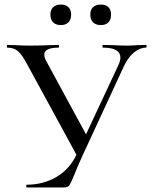

<svg xmlns="http://www.w3.org/2000/svg" viewBox="-20 -822 663 842"><path d="M508 -569Q508 -613 432 -613Q429 -613 429 -619Q429 -625 432 -625L474 -624Q510 -622 538 -622Q556 -622 582 -624L620 -625Q623 -625 623 -619Q623 -613 620 -613Q593 -613 567.5 -592Q542 -571 524 -533L343 -142Q318 -88 306 -56Q291 -19 284 -9.5Q277 0 261 0H97Q95 0 95 -6Q95 -12 97 -12Q170 -12 228.5 -46.5Q287 -81 318 -149L499 -536Q508 -556 508 -569ZM12 -613Q10 -613 10 -619Q10 -625 12 -625L48 -624Q78 -622 109 -622Q156 -622 200 -624Q215 -625 237 -625Q239 -625 239 -619Q239 -613 237 -613Q174 -613 174 -582Q174 -569 184 -552L367 -215L323 -129L98 -542Q76 -583 58.5 -598Q41 -613 12 -613ZM201 -758Q201 -779 213 -790.5Q225 -802 247 -802Q268 -802 280 -790.5Q292 -779 292 -758Q292 -736 280 -724Q268 -712 247 -712Q225 -712 213 -724Q201 -736 201 -758ZM376 -758Q376 -779 388 -790.5Q400 -802 422 -802Q444 -802 455.5 -790.5Q467 -779 467 -758Q467 -736 455.5 -724Q444 -712 422 -712Q400 -712 388 -724Q376 -736 376 -758Z"/></svg>

Font: Cormorant Infant Medium
Style: Regular
Weight: 500
Designer: Christian Thalmann (Catharsis Fonts)
Foundry: Catharsis Fonts
Version: Version 4.000